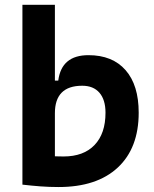

<svg xmlns="http://www.w3.org/2000/svg" viewBox="-20 -752 626 782"><path d="M218.3 9.8Q181.1 9.8 145 7.1Q108.9 4.4 71.3 0L119.6 -131.3Q145.5 -119.1 176.8 -116.9Q208 -114.7 238.8 -114.7Q320.4 -114.7 365 -161.3Q409.7 -207.9 409.7 -293Q409.7 -345.7 385 -374.3Q360.4 -402.8 314.9 -402.8Q203.6 -402.8 203.6 -291L173.3 -423.8H217.3Q230.5 -527.3 340.3 -527.3Q438 -527.3 491.5 -466.3Q544.9 -405.3 544.9 -293Q544.9 -148.9 459.7 -69.6Q374.5 9.8 218.3 9.8ZM71.3 0V-732.4H203.6V-8.8Z"/></svg>

Font: Cascadia Code
Style: Regular
Weight: 400
Monospace: yes
Designer: Aaron Bell
Foundry: Saja Typeworks
Version: Version 2106.017